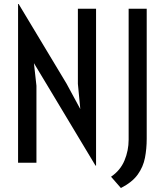

<svg xmlns="http://www.w3.org/2000/svg" viewBox="-20 -822 819 970"><path d="M71.3 0V-801.8H74.2L315.9 -399.9L385.7 -271L373.5 -398.4V-777.8H465.3V14.6H462.4L220.2 -388.7L151.4 -502.9L164.1 -388.7V0ZM590.8 127.9 541 70.8Q587.9 39.1 608.9 -11.2Q629.9 -61.5 629.9 -116.2V-777.8H721.2V-121.1Q721.2 -70.8 712.4 -24.9Q703.6 21 675.8 59.8Q647.9 98.6 590.8 127.9Z"/></svg>

Font: Voltaire
Style: Regular
Weight: 400
Designer: Yvonne Schüttler, Eben Sorkin, Emma Marichal
Foundry: Sorkin Type Co.
Version: Version 1.010; ttfautohint (v1.8.4.7-5d5b)